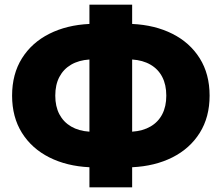

<svg xmlns="http://www.w3.org/2000/svg" viewBox="-20 -763 944 818"><path d="M361 35V-50.5Q264.5 -55 190 -92.5Q115.5 -130 73.5 -197Q31.5 -264 31.5 -355.5Q31.5 -447.5 73.5 -514.5Q115.5 -581.5 190 -619Q264.5 -656.5 361 -661V-743H543V-661Q640 -656.5 714.5 -619Q789 -581.5 831 -514.5Q873 -447.5 873 -355.5Q873 -264 831 -197Q789 -130 714.5 -92.5Q640 -55 543 -50.5V35ZM361 -202V-509.5Q315.5 -506.5 283 -487.5Q250.5 -468.5 233 -435.2Q215.5 -402 215.5 -355.5Q215.5 -309.5 233 -276.2Q250.5 -243 283 -224Q315.5 -205 361 -202ZM543 -202Q588.5 -205 621.2 -224Q654 -243 671.2 -276.2Q688.5 -309.5 688.5 -355.5Q688.5 -402 671.2 -435.2Q654 -468.5 621.2 -487.5Q588.5 -506.5 543 -509.5Z"/></svg>

Font: Geologica Cursive ExtraBold
Style: Regular
Weight: 800
Designer: Sindre Bremnes, Frode Helland
Foundry: Monokrom Skriftforlag AS
Version: Version 1.010;gftools[0.9.28]